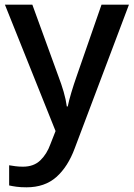

<svg xmlns="http://www.w3.org/2000/svg" viewBox="-20 -559 570 819"><path d="M1 -539H118L229 -234Q242 -200 251.5 -167.5Q261 -135 265 -105H269Q274 -130 284.5 -165Q295 -200 307 -234L413 -539H530L299 73Q270 152 220.5 196Q171 240 93 240Q68 240 50 237.5Q32 235 19 232V146Q30 148 45.5 150Q61 152 78 152Q124 152 152 125Q180 98 195 56L217 0Z"/></svg>

Font: Noto Sans NKo Unjoined Medium
Style: Regular
Weight: 500
Designer: Monotype Design Team
Foundry: Monotype Imaging Inc.
Version: Version 2.004